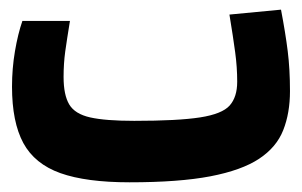

<svg xmlns="http://www.w3.org/2000/svg" viewBox="-20 -374 626 398"><path d="M248.5 3.9Q158.7 3.9 105.2 -15.1Q51.8 -34.2 28.3 -77.6Q4.9 -121.1 4.9 -194.3Q4.9 -231.9 11 -267.8Q17.1 -303.7 26.4 -330.6H125Q118.7 -292 115.2 -267.1Q111.8 -242.2 111.8 -214.4Q111.8 -177.2 123.5 -157.5Q135.3 -137.7 167 -130.6Q198.7 -123.5 258.3 -123.5Q348.6 -123.5 394.5 -130.6Q440.4 -137.7 456.1 -155.3Q471.7 -172.9 471.7 -204.6Q471.7 -234.9 467.5 -265.6Q463.4 -296.4 455.6 -343.8L562.5 -354Q571.8 -305.2 576.4 -268.1Q581.1 -231 581.1 -185.1Q581.1 -139.6 567.1 -104.2Q553.2 -68.8 517.1 -44.9Q481 -21 416 -8.5Q351.1 3.9 248.5 3.9Z"/></svg>

Font: Cascadia Mono PL SemiBold
Style: Regular
Weight: 600
Monospace: yes
Designer: Aaron Bell
Foundry: Saja Typeworks
Version: Version 2404.023; ttfautohint (v1.8.4)